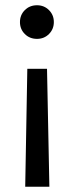

<svg xmlns="http://www.w3.org/2000/svg" viewBox="-20 -510 281 731"><path d="M168 201H76L84 -248H159ZM121 -490Q148 -490 166.5 -471.5Q185 -453 185 -426Q185 -399 166.5 -380.5Q148 -362 121 -362Q93 -362 74.5 -380.5Q56 -399 56 -426Q56 -453 74.5 -471.5Q93 -490 121 -490Z"/></svg>

Font: FiraSans
Style: Regular
Weight: 350
Designer: Carrois Corporate & Edenspiekermann AG
Foundry: Carrois Corporate GbR & Edenspiekermann AG
Version: Version 3.106;PS 003.106;hotconv 1.0.70;makeotf.lib2.5.58329